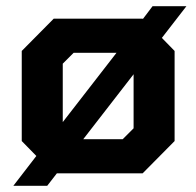

<svg xmlns="http://www.w3.org/2000/svg" viewBox="-20 -558 632 618"><path d="M501 -436 542 -394V-104L439 0H163L132 40H23L97 -56L50 -104V-394L153 -498H439L440 -497L471 -538H580ZM182 -165 355 -388H217L182 -353ZM410 -319 248 -110H375L410 -145Z"/></svg>

Font: Chakra Petch
Style: Bold
Weight: 700
Designer: Katatrad Aksorn Co.,Ltd.
Foundry: Cadson Demak Co.,Ltd.
Version: Version 1.000; ttfautohint (v1.6)